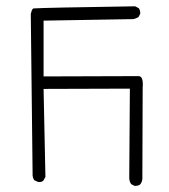

<svg xmlns="http://www.w3.org/2000/svg" viewBox="-20 -549 540 615"><path d="M411.1 46.4Q412.1 46.4 414.8 46.4Q417.5 46.4 421.6 45.4Q425.8 44.4 429.2 41.5Q435.1 34.2 436 23.9L437 -268.1Q437.5 -274.4 437.5 -279.3Q437.5 -295.9 431.6 -302.2Q428.7 -305.2 423.8 -305.2L119.6 -304.2V-482.9L407.2 -487.8Q415.5 -489.3 423.8 -494.6L429.2 -504.9Q429.2 -505.4 429.2 -506.3Q429.2 -516.1 424.8 -522.5L413.1 -528.8Q118.7 -524.4 87.4 -522Q85.9 -522 85 -520.5Q81.1 -516.6 78.6 -504.4L84.5 14.2Q85.4 22 89.8 28.3L101.6 33.7Q103.5 34.2 106 34.2Q113.8 34.2 119.1 29.3L125.5 17.6L119.6 -264.2L396 -265.1L394 20.5Q394 32.2 400.4 41Z"/></svg>

Font: Bakudai
Style: ExtraLight
Weight: 200
Version: Version 1.48